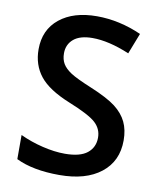

<svg xmlns="http://www.w3.org/2000/svg" viewBox="-83 -789 715 865"><g transform="rotate(10 275.0 -357.0)"><path d="M505.9 -193.8Q505.9 -98.6 437 -44.4Q368.2 9.8 247.1 9.8Q126 9.8 48.8 -27.8V-138.2Q97.7 -115.2 152.6 -102.1Q207.5 -88.9 254.9 -88.9Q324.2 -88.9 357.2 -115.2Q390.1 -141.6 390.1 -186Q390.1 -226.1 359.9 -253.9Q329.6 -281.7 234.9 -319.8Q137.2 -359.4 97.2 -410.2Q57.1 -460.9 57.1 -532.2Q57.1 -621.6 120.6 -672.9Q184.1 -724.1 291 -724.1Q393.6 -724.1 495.1 -679.2L458 -584Q362.8 -624 288.1 -624Q231.4 -624 202.1 -599.4Q172.9 -574.7 172.9 -534.2Q172.9 -506.3 184.6 -486.6Q196.3 -466.8 223.1 -449.2Q250 -431.6 319.8 -402.8Q398.4 -370.1 435.1 -341.8Q471.7 -313.5 488.8 -277.8Q505.9 -242.2 505.9 -193.8Z"/></g></svg>

Font: CAA NEO Sans SemiBold
Style: Regular
Weight: 600
Version: Version 1.10